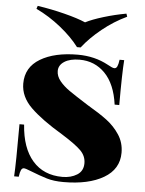

<svg xmlns="http://www.w3.org/2000/svg" viewBox="-58 -892 722 953"><g transform="rotate(5 303.0 -416.0)"><path d="M463 -585Q474 -579 482.5 -575Q491 -571 497 -571Q506 -571 511 -581.5Q516 -592 519 -615H542Q537 -550 537 -391H514Q500 -493 448.5 -545.5Q397 -598 322 -598Q274 -598 246 -580Q218 -562 218 -533Q218 -507 237 -483.5Q256 -460 286 -439Q316 -418 381 -377Q441 -342 479 -313.5Q517 -285 543 -245.5Q569 -206 569 -156Q569 -74 494 -30Q419 14 294 14Q246 14 211 3.5Q176 -7 128 -26Q101 -37 93 -37Q84 -37 79 -26.5Q74 -16 71 7H48Q52 -53 52 -253H75Q83 -137 138 -74Q193 -11 287 -11Q329 -11 359.5 -30Q390 -49 390 -88Q390 -124 363 -151Q336 -178 267 -221Q163 -283 108 -336.5Q53 -390 53 -456Q53 -537 124 -579.5Q195 -622 311 -622Q395 -622 463 -585ZM538 -831Q474 -801 416.5 -754.5Q359 -708 321 -659H303Q267 -707 209 -753.5Q151 -800 86 -831L91 -846Q159 -836 226 -819Q293 -802 332 -785Q365 -802 421 -819Q477 -836 533 -846Z"/></g></svg>

Font: Playfair Display SC Black
Style: Regular
Weight: 900
Designer: Claus Eggers Sørensen
Foundry: Claus Eggers Sørensen
Version: Version 1.200; ttfautohint (v1.6)